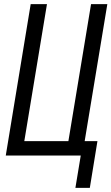

<svg xmlns="http://www.w3.org/2000/svg" viewBox="-20 -755 541 932"><path d="M346 157 372 0H8L129 -735H208L98 -70H312L422 -735H501L391 -70H453L416 157Z"/></svg>

Font: Iosevka
Style: Italic
Weight: 400
Italic angle: -9°
Monospace: yes
Designer: Belleve Invis
Foundry: Belleve Invis
Version: Version 32.5.0; ttfautohint (v1.8.4)